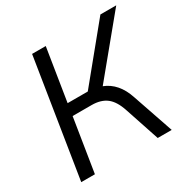

<svg xmlns="http://www.w3.org/2000/svg" viewBox="-159 -852 984 998"><g transform="rotate(-30 333.0 -352.5)"><path d="M49 0 161 -705H243L193 -391H314L571 -705H666L395 -376Q475 -345 508 -245L592 0H508L439 -207Q419 -268 385 -294Q351 -320 296 -320H182L131 0Z"/></g></svg>

Font: Nunito Sans
Style: Italic
Weight: 400
Italic angle: -9°
Designer: Vernon Adams
Foundry: Vernon Adams
Version: Version 3.006; ttfautohint (v1.8.3)